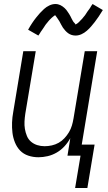

<svg xmlns="http://www.w3.org/2000/svg" viewBox="-20 -775 540 956"><path d="M356 -598Q346 -598 336.5 -601Q327 -604 319.5 -609.5Q312 -615 305.5 -622Q299 -629 293.5 -637Q288 -645 284.5 -652.5Q281 -660 275.5 -669.5Q270 -679 264.5 -686Q259 -693 255 -699Q253 -699 250 -696.5Q247 -694 243.5 -691.5Q240 -689 236.5 -685.5Q233 -682 231 -680Q229 -678 226.5 -675.5Q224 -673 222 -670.5Q220 -668 218 -665.5Q216 -663 213.5 -660Q211 -657 208.5 -654Q206 -651 204 -647.5Q202 -644 199.5 -640.5Q197 -637 194.5 -633Q192 -629 189 -625Q186 -621 183 -616.5Q180 -612 177.5 -607.5Q175 -603 171 -598L120 -627Q130 -645 140 -660Q150 -675 160 -687.5Q170 -700 178.5 -709.5Q187 -719 199 -730Q211 -741 226 -748Q241 -755 256 -755Q263 -755 269 -753.5Q275 -752 280.5 -749.5Q286 -747 291.5 -743Q297 -739 301.5 -735Q306 -731 310 -726Q314 -721 317.5 -715.5Q321 -710 324.5 -705Q328 -700 330.5 -694.5Q333 -689 336.5 -682.5Q340 -676 343 -670.5Q346 -665 350 -661.5Q354 -658 356 -653Q358 -654 361.5 -656Q365 -658 368 -660.5Q371 -663 375 -667Q379 -671 380.5 -673Q382 -675 384.5 -677Q387 -679 389 -681.5Q391 -684 393 -686.5Q395 -689 397.5 -692Q400 -695 402.5 -698Q405 -701 407 -704.5Q409 -708 411.5 -711.5Q414 -715 416.5 -719Q419 -723 422.5 -727Q426 -731 428.5 -735.5Q431 -740 434 -745Q437 -750 441 -755L492 -725Q481 -707 471 -692Q461 -677 451.5 -665Q442 -653 433.5 -643Q425 -633 412.5 -622Q400 -611 385.5 -604.5Q371 -598 356 -598ZM354 161 381 0H316L330 -87Q318 -65 301 -46.5Q284 -28 262.5 -15.5Q241 -3 217.5 2.5Q194 8 171 8Q145 8 121 0Q97 -8 80.5 -25Q64 -42 54.5 -65.5Q45 -89 42 -114Q39 -139 40 -165Q41 -191 46 -218L96 -520H158L106 -209Q103 -189 102 -170Q101 -151 104 -133Q107 -115 114 -98Q121 -81 134.5 -69.5Q148 -58 165.5 -52.5Q183 -47 202 -47Q220 -47 238 -51Q256 -55 272 -64Q288 -73 301 -87Q314 -101 323.5 -117Q333 -133 338 -150Q343 -167 346 -185L402 -520H464L387 -55H451L415 161Z"/></svg>

Font: Iosevka SS18 Light
Style: Italic
Weight: 300
Italic angle: -9°
Monospace: yes
Designer: Belleve Invis
Foundry: Belleve Invis
Version: Version 25.1.1; ttfautohint (v1.8.4)